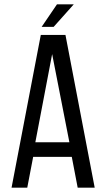

<svg xmlns="http://www.w3.org/2000/svg" viewBox="-20 -860 500 880"><path d="M318 -840H241L171 -737H226ZM132 -141H309L336 0H414L280 -700H167L33 0H105ZM142 -208 219 -612 298 -208Z"/></svg>

Font: Bebas Neue Regular two
Style: Regular2
Weight: 400
Designer: Ryoichi Tsunekawa & LGV (GE)
Foundry: Free Software Foundation, Inc.
Version: Version 1.003 August 13, 2016